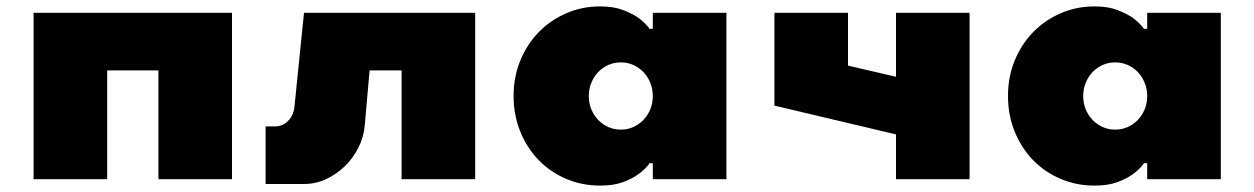

<svg xmlns="http://www.w3.org/2000/svg" viewBox="-20 -560 3920 600"><path d="M705 0H475V-340H315V0H85V-520H705Z M1120 -170Q1117 -132 1100 -98.5Q1083 -65 1057 -40Q1031 -15 998.5 0Q966 15 930 15H810V-165H840Q863 -165 880 -182Q897 -199 900 -225L930 -520H1465V0H1235V-340H1135Z M1585 -260Q1585 -320 1606 -371Q1627 -422 1663.5 -459.5Q1700 -497 1749.5 -518.5Q1799 -540 1855 -540Q1897 -540 1926 -529Q1955 -518 1974 -505Q1996 -489 2010 -470H2020V-520H2250V0H2020V-50H2010Q1996 -30 1974 -15Q1955 -1 1926 9.5Q1897 20 1855 20Q1799 20 1749.5 -1Q1700 -22 1663.5 -59.5Q1627 -97 1606 -148.5Q1585 -200 1585 -260ZM1920 -365Q1899 -365 1881 -357Q1863 -349 1849.5 -335Q1836 -321 1828 -301.5Q1820 -282 1820 -260Q1820 -237 1828 -218Q1836 -199 1849.5 -185Q1863 -171 1881 -163Q1899 -155 1920 -155Q1941 -155 1959 -163Q1977 -171 1990.5 -185Q2004 -199 2012 -218Q2020 -237 2020 -260Q2020 -282 2012 -301.5Q2004 -321 1990.5 -335Q1977 -349 1959 -357Q1941 -365 1920 -365Z M3010 0H2780V-140L2400 -230V-520H2630V-355L2780 -320V-520H3010Z M3130 -260Q3130 -320 3151 -371Q3172 -422 3208.5 -459.5Q3245 -497 3294.5 -518.5Q3344 -540 3400 -540Q3442 -540 3471 -529Q3500 -518 3519 -505Q3541 -489 3555 -470H3565V-520H3795V0H3565V-50H3555Q3541 -30 3519 -15Q3500 -1 3471 9.5Q3442 20 3400 20Q3344 20 3294.5 -1Q3245 -22 3208.5 -59.5Q3172 -97 3151 -148.5Q3130 -200 3130 -260ZM3465 -365Q3444 -365 3426 -357Q3408 -349 3394.5 -335Q3381 -321 3373 -301.5Q3365 -282 3365 -260Q3365 -237 3373 -218Q3381 -199 3394.5 -185Q3408 -171 3426 -163Q3444 -155 3465 -155Q3486 -155 3504 -163Q3522 -171 3535.5 -185Q3549 -199 3557 -218Q3565 -237 3565 -260Q3565 -282 3557 -301.5Q3549 -321 3535.5 -335Q3522 -349 3504 -357Q3486 -365 3465 -365Z"/></svg>

Font: Imperial One
Style: Regular
Weight: 400
Designer: Jovanny Lemonad
Foundry: Jovanny Lemonad
Version: Version 1.000